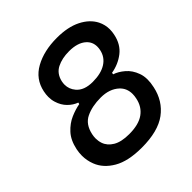

<svg xmlns="http://www.w3.org/2000/svg" viewBox="-191 -840 992 992"><g transform="rotate(-45 305.5 -344.0)"><path d="M284 12Q184.5 12 126.8 -21.8Q69 -55.5 48.5 -109Q35.5 -142.5 35.5 -178Q35.5 -199 40 -221Q51.5 -275.5 80.8 -307.2Q110 -339 146.2 -354.8Q182.5 -370.5 214.5 -376L216.5 -385Q189.5 -394.5 166.8 -417.2Q144 -440 133.5 -474.5Q127.5 -493.5 127.5 -515Q127.5 -532.5 131.5 -552Q147 -626.5 213.5 -663.2Q280 -700 374.5 -700Q454.5 -700 508 -673Q561.5 -646 584.5 -601Q599.5 -571 599.5 -537.5Q599.5 -520 595.5 -501.5Q583.5 -443 542.5 -411.2Q501.5 -379.5 448.5 -370.5L447 -361Q475 -352 503.2 -328Q531.5 -304 546 -264Q554 -242.5 554 -215.5Q554 -192.5 548 -165.5Q530.5 -82.5 466.8 -35.2Q403 12 284 12ZM345 -407.5Q405.5 -407.5 442.2 -430.8Q479 -454 488 -497Q490.5 -509 490.5 -519.5Q490.5 -554.5 465.5 -577Q433 -606.5 370 -606.5Q318.5 -606.5 281.5 -587.8Q244.5 -569 234 -523.5Q231.5 -511.5 231.5 -500.5Q231.5 -468 253.5 -442Q282.5 -407.5 345 -407.5ZM287.5 -83.5Q357 -83.5 395 -110.8Q433 -138 443 -188Q446.5 -204 446.5 -218Q446.5 -259.5 418.5 -286Q380.5 -321.5 316.5 -321.5Q253.5 -321.5 208.8 -300Q164 -278.5 151.5 -218.5Q148.5 -204 148.5 -190.5Q148.5 -171.5 154.5 -153.5Q165 -122.5 197.5 -103Q230 -83.5 287.5 -83.5Z"/></g></svg>

Font: Heraclito Medium
Style: Italic
Weight: 500
Italic angle: -12°
Designer: Kostas Bartsokas (font) & Cristiano Sobral (main changes)
Foundry: Kostas Bartsokas (font) & Cristiano Sobral (main changes)
Version: Version 1.00;July 8, 2020;FontCreator 13.0.0.2655 64-bit